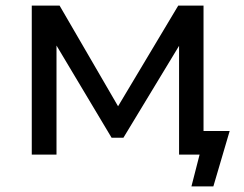

<svg xmlns="http://www.w3.org/2000/svg" viewBox="-20 -550 869 683"><path d="M704 -84H797L739 113H661L690 0H617V-387L419 -60H377L181 -388V0H93V-530H192L400 -172L614 -530H704Z"/></svg>

Font: Montserrat
Style: Regular
Weight: 500
Designer: Julieta Ulanovsky
Foundry: Julieta Ulanovsky
Version: Version 7.200;PS 007.200;hotconv 1.0.88;makeotf.lib2.5.64775